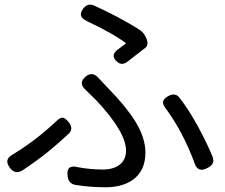

<svg xmlns="http://www.w3.org/2000/svg" viewBox="-20 -774 952 812"><path d="M427 18Q361 18 299 8Q270 3 266 -29Q259 -80 309 -67Q362 -57 416 -57Q455 -57 481 -74Q513 -95 513 -137Q513 -215 388 -349Q359 -378 342 -394Q310 -423 342 -450Q369 -472 393 -448Q425 -414 440 -398Q511 -326 552 -261Q595 -191 595 -129Q595 -49 538 -11Q494 18 427 18ZM22 -64Q9 -82 11 -95Q13 -108 31 -119Q130 -178 221 -264Q235 -278 247 -276Q258 -273 271 -257Q292 -230 271 -209Q234 -174 182 -131Q130 -90 76 -54Q44 -34 22 -64ZM804 -81Q754 -217 679 -318Q667 -334 670 -345.5Q673 -357 692 -368Q721 -383 738 -362Q777 -313 819 -236Q861 -157 879 -111Q885 -94 880 -83.5Q875 -73 858 -64Q818 -42 804 -81ZM473 -515Q445 -541 480 -566Q501 -581 513 -591Q463 -630 347 -685Q306 -704 332 -738Q351 -762 377 -751Q428 -728 477 -702Q542 -667 573 -646Q589 -635 599 -612L601 -606Q605 -596 603 -586Q601 -576 595 -572Q584 -563 556 -542Q531 -522 519 -513Q494 -494 473 -515Z"/></svg>

Font: GenSenRounded TW R
Style: Regular
Weight: 400
Version: Version 1.501;PS 1;hotconv 16.6.51;makeotf.lib2.5.65220